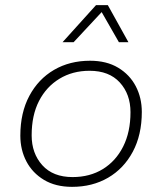

<svg xmlns="http://www.w3.org/2000/svg" viewBox="-20 -716 630 746"><path d="M260 10Q196 10 151 -17Q106 -44 82.5 -89Q59 -134 59 -189Q59 -278 94 -343.5Q129 -409 190 -444.5Q251 -480 330 -480Q394 -480 439 -453Q484 -426 507.5 -381Q531 -336 531 -281Q531 -192 496 -126.5Q461 -61 400 -25.5Q339 10 260 10ZM262 -28Q329 -28 379.5 -59Q430 -90 458.5 -146.5Q487 -203 487 -280Q487 -350 445.5 -395.5Q404 -441 328 -441Q262 -441 211 -410Q160 -379 131.5 -323.5Q103 -268 103 -190Q103 -120 144.5 -74Q186 -28 262 -28ZM223 -552 353 -696H399L479 -552H442L375 -669L266 -552Z"/></svg>

Font: Gantari ExtraLight
Style: Italic
Weight: 250
Italic angle: -10°
Designer: Anugrah Pasau
Foundry: Lafontype
Version: Version 1.000